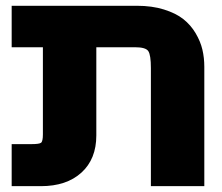

<svg xmlns="http://www.w3.org/2000/svg" viewBox="-20 -636 762 658"><path d="M680.2 -407.2V2H497.1V-402.8Q497.1 -447.3 488.3 -460.7Q479.5 -474.1 442.9 -474.1H310.1V-171.9Q310.1 -90.8 259 -44.4Q208 2 120.1 2H20V-142.1H79.1Q82.5 -142.1 88.4 -142.1Q114.3 -142.1 120.6 -146.7Q127 -151.4 127 -175.8V-474.1H20V-616.2H449.2Q501 -616.2 541.7 -603.5Q582.5 -590.8 608.2 -570.6Q633.8 -550.3 650.4 -522.2Q667 -494.1 673.6 -466.1Q680.2 -438 680.2 -407.2Z"/></svg>

Font: LT Superior Black
Style: Regular
Weight: 900
Designer: Daniel Lyons
Foundry: LyonsType
Version: Version 2.005